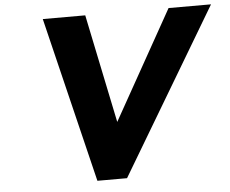

<svg xmlns="http://www.w3.org/2000/svg" viewBox="-56 -890 1142 955"><g transform="rotate(-5 515.5 -412.5)"><path d="M392 0H540L1031.5 -825H819.5L515.9 -283L403.5 -825H191.5Z"/></g></svg>

Font: Hussar Wysoki
Style: Obl
Weight: 700
Foundry: Cannot Into Space Fonts
Version: Version 0.92